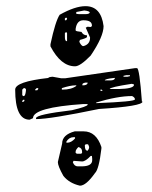

<svg xmlns="http://www.w3.org/2000/svg" viewBox="-20 -670 483 611"><path d="M252 -650.4Q301.8 -650.4 309.6 -586.9Q309.6 -553.7 268.6 -493.2Q235.4 -459 218.8 -459Q173.8 -459 140.6 -522.5V-529.3Q156.2 -602.5 169.9 -623Q218.8 -650.4 252 -650.4ZM222.7 -631.8V-626L231.4 -625H252Q263.7 -625 265.6 -629.9Q265.6 -634.8 248 -636.7ZM186.5 -611.3V-605.5H190.4L193.4 -609.4V-611.3L190.4 -614.3ZM220.7 -573.2Q220.7 -570.3 239.3 -568.4Q245.1 -557.6 256.8 -557.6V-552.7Q256.8 -548.8 234.4 -543L232.4 -537.1Q237.3 -526.4 243.2 -523.4H246.1Q266.6 -529.3 266.6 -549.8V-550.8L252.9 -582L258.8 -585L268.6 -584L272.5 -586.9V-588.9Q272.5 -605.5 245.1 -605.5Q224.6 -605.5 220.7 -578.1ZM186.5 -564.5V-552.7Q186.5 -540 191.4 -539.1H193.4V-564.5L190.4 -568.4ZM217.8 -252H246.1Q286.1 -252 302.7 -202.1V-197.3Q294.9 -130.9 282.2 -119.1Q253.9 -79.1 234.4 -79.1Q200.2 -86.9 181.6 -110.4Q164.1 -141.6 164.1 -154.3L177.7 -212.9Q177.7 -241.2 217.8 -252ZM191.4 -219.7V-215.8H193.4Q207 -215.8 218.8 -229.5V-233.4H213.9Q200.2 -233.4 191.4 -219.7ZM250 -208V-206.1Q250 -190.4 258.8 -190.4Q263.7 -196.3 263.7 -202.1Q261.7 -210.9 258.8 -210.9H252.9ZM229.5 -202.1Q220.7 -193.4 220.7 -187.5V-183.6L224.6 -180.7H238.3L241.2 -183.6V-187.5Q241.2 -199.2 229.5 -202.1ZM241.2 -156.2 213.9 -158.2 211.9 -153.3Q216.8 -140.6 227.5 -140.6H239.3Q273.4 -140.6 273.4 -160.2V-165L272.5 -173.8H268.6Q252 -156.2 241.2 -156.2ZM416 -453.1Q423.8 -453.1 431.6 -346.7H433.6Q433.6 -332 294.9 -323.2Q139.6 -291 94.7 -291V-293.9Q94.7 -305.7 209 -319.3Q258.8 -331.1 258.8 -336.9V-338.9H245.1Q85 -328.1 85 -293.9L74.2 -289.1Q28.3 -289.1 28.3 -384.8Q28.3 -410.2 133.8 -421.9Q133.8 -424.8 147.5 -425.8L174.8 -420.9H187.5L409.2 -453.1ZM373 -428.7V-425.8H385.7L393.6 -427.7V-430.7H381.8ZM313.5 -414.1H331.1Q343.8 -414.1 345.7 -420.9V-421.9H342.8Q313.5 -418.9 313.5 -414.1ZM242.2 -401.4V-398.4H243.2Q256.8 -398.4 258.8 -405.3V-407.2H252Q242.2 -405.3 242.2 -401.4ZM329.1 -386.7H358.4Q402.3 -387.7 406.2 -398.4V-401.4L399.4 -403.3Q329.1 -392.6 329.1 -386.7ZM176.8 -389.6V-384.8H178.7Q207 -384.8 222.7 -396.5V-398.4H219.7Q204.1 -398.4 176.8 -389.6ZM50.8 -384.8V-367.2L53.7 -364.3H55.7Q60.5 -364.3 62.5 -380.9V-386.7L58.6 -389.6H55.7ZM91.8 -384.8V-382.8H98.6L101.6 -386.7V-389.6H96.7ZM299.8 -384.8V-380.9H306.6L303.7 -384.8ZM286.1 -341.8H288.1Q409.2 -346.7 409.2 -353.5V-355.5Q408.2 -360.4 400.4 -364.3H399.4Q354.5 -364.3 286.1 -343.8ZM50.8 -348.6V-345.7H53.7L57.6 -348.6V-352.5H53.7Z"/></svg>

Font: Love Ya Like A Sister
Style: Regular
Weight: 400
Designer: Kimberly Geswein
Foundry: Kimberly Geswein
Version: Version 1.002 2007